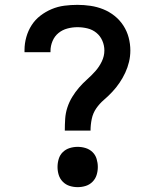

<svg xmlns="http://www.w3.org/2000/svg" viewBox="-20 -763 640 791"><path d="M247 -225Q247 -249 248.5 -273Q250 -297 257.5 -320Q265 -343 277.5 -363.5Q290 -384 305.5 -402Q321 -420 339 -436Q357 -452 373 -470Q389 -488 399.5 -510Q410 -532 410 -555Q410 -576 401.5 -595.5Q393 -615 377 -628Q361 -641 340.5 -646Q320 -651 299 -651Q278 -651 257.5 -645.5Q237 -640 221 -627Q205 -614 196.5 -594Q188 -574 188 -553V-548H81V-557Q81 -584 88.5 -610.5Q96 -637 110.5 -659.5Q125 -682 146.5 -698.5Q168 -715 193 -725.5Q218 -736 245 -739.5Q272 -743 299 -743Q326 -743 353 -739Q380 -735 405 -725Q430 -715 451.5 -698Q473 -681 488 -658Q503 -635 510 -608.5Q517 -582 517 -555Q517 -531 511.5 -508Q506 -485 496 -463.5Q486 -442 472.5 -422Q459 -402 442.5 -384.5Q426 -367 408 -351.5Q390 -336 376.5 -316.5Q363 -297 358 -273Q353 -249 353 -225ZM300 8Q283 8 267 3Q251 -2 239 -14Q227 -26 222 -42Q217 -58 217 -75Q217 -92 222 -108.5Q227 -125 239 -136.5Q251 -148 267 -153Q283 -158 300 -158Q317 -158 333 -153Q349 -148 361 -136.5Q373 -125 378 -108.5Q383 -92 383 -75Q383 -58 378 -42Q373 -26 361 -14Q349 -2 333 3Q317 8 300 8Z"/></svg>

Font: Iosevka Semibold Extended
Style: Regular
Weight: 600
Width: 7
Monospace: yes
Designer: Belleve Invis
Foundry: Belleve Invis
Version: Version 32.5.0; ttfautohint (v1.8.4)